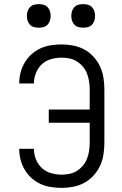

<svg xmlns="http://www.w3.org/2000/svg" viewBox="-20 -897 590 929"><path d="M279 12Q252 12 226 8Q200 4 176 -7Q152 -18 132.5 -35.5Q113 -53 99.5 -76Q86 -99 79.5 -124.5Q73 -150 73 -176V-177H144Q144 -151 154 -126Q164 -101 183 -83.5Q202 -66 227.5 -59Q253 -52 279 -52Q298 -52 317 -56Q336 -60 352.5 -70.5Q369 -81 381.5 -96Q394 -111 401 -129Q408 -147 411 -166.5Q414 -186 414 -205V-303H216V-367H414V-465Q414 -484 411 -503.5Q408 -523 401 -541Q394 -559 381.5 -574Q369 -589 352.5 -599.5Q336 -610 317 -614Q298 -618 279 -618Q253 -618 227.5 -611Q202 -604 183 -586.5Q164 -569 154 -544Q144 -519 144 -493H73V-494Q73 -520 79.5 -545.5Q86 -571 99.5 -594Q113 -617 132.5 -634.5Q152 -652 176 -663Q200 -674 226 -678Q252 -682 279 -682Q307 -682 335 -676.5Q363 -671 388 -657.5Q413 -644 432.5 -622.5Q452 -601 464 -575.5Q476 -550 480.5 -521.5Q485 -493 485 -465V-205Q485 -177 480.5 -148.5Q476 -120 464 -94.5Q452 -69 432.5 -47.5Q413 -26 388 -12.5Q363 1 335 6.5Q307 12 279 12ZM383 -763Q371 -763 359.5 -766Q348 -769 340 -777.5Q332 -786 328.5 -797Q325 -808 325 -820Q325 -832 328.5 -843Q332 -854 340 -862.5Q348 -871 359.5 -874Q371 -877 383 -877Q394 -877 405.5 -874Q417 -871 425 -862.5Q433 -854 436.5 -843Q440 -832 440 -820Q440 -808 436.5 -797Q433 -786 425 -777.5Q417 -769 405.5 -766Q394 -763 383 -763ZM167 -763Q156 -763 144.5 -766Q133 -769 125 -777.5Q117 -786 113.5 -797Q110 -808 110 -820Q110 -832 113.5 -843Q117 -854 125 -862.5Q133 -871 144.5 -874Q156 -877 167 -877Q179 -877 190.5 -874Q202 -871 210 -862.5Q218 -854 221.5 -843Q225 -832 225 -820Q225 -808 221.5 -797Q218 -786 210 -777.5Q202 -769 190.5 -766Q179 -763 167 -763Z"/></svg>

Font: Lode Term
Style: Regular
Weight: 400
Monospace: yes
Designer: Belleve Invis
Foundry: Belleve Invis
Version: Version 29.2.0